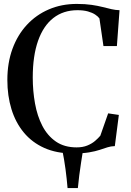

<svg xmlns="http://www.w3.org/2000/svg" viewBox="-20 -772 667 979"><path d="M324.5 187Q322.5 164.5 320 140Q317.5 115.5 314 90.2Q310.5 65 306.5 40.8Q302.5 16.5 298 -4.5L403 -4Q398.5 24 393.5 56.2Q388.5 88.5 384.2 121.8Q380 155 377 187ZM352.5 10.5Q269 10.5 206.2 -17.5Q143.5 -45.5 101.5 -96.2Q59.5 -147 38.5 -215.2Q17.5 -283.5 17.5 -364.5Q17.5 -451.5 43.5 -522.8Q69.5 -594 117 -645.2Q164.5 -696.5 229.2 -724.2Q294 -752 371.5 -752Q415 -752 447 -747.2Q479 -742.5 503.5 -736.2Q528 -730 548.8 -725.2Q569.5 -720.5 589.5 -720L576 -537H507.5L487 -678Q480 -688 465.2 -697.8Q450.5 -707.5 428 -713.8Q405.5 -720 375 -720Q303 -720 252 -680.2Q201 -640.5 174 -563.8Q147 -487 147 -376.5Q147 -308.5 158.5 -244.5Q170 -180.5 196 -130.2Q222 -80 265 -50.2Q308 -20.5 370.5 -20.5Q402 -20.5 425.2 -30Q448.5 -39.5 464.8 -53.5Q481 -67.5 491.5 -80L531.5 -194L586 -186L565.5 -27Q545.5 -26.5 527.8 -20.8Q510 -15 488.2 -7.8Q466.5 -0.5 434 5Q401.5 10.5 352.5 10.5Z"/></svg>

Font: Merriweather 120pt Medium
Style: Regular
Weight: 500
Version: Version 2.100